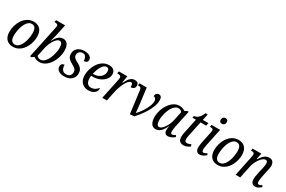

<svg xmlns="http://www.w3.org/2000/svg" viewBox="127 -2028 4917 3306"><g transform="rotate(30 2585.0 -375.0)"><path d="M219 10Q141 10 92 -40Q43 -90 43 -191Q43 -247 60 -309Q77 -371 112.5 -424.5Q148 -478 201.5 -512Q255 -546 327 -546Q375 -546 414.5 -525.5Q454 -505 477.5 -460.5Q501 -416 501 -345Q501 -302 490.5 -253.5Q480 -205 458 -158.5Q436 -112 402.5 -74Q369 -36 323 -13Q277 10 219 10ZM231 -40Q267 -40 295 -61.5Q323 -83 343.5 -118.5Q364 -154 377 -197Q390 -240 396 -283Q402 -326 402 -362Q402 -434 378.5 -465Q355 -496 314 -496Q278 -496 250 -474Q222 -452 201.5 -416.5Q181 -381 168 -338Q155 -295 148.5 -252Q142 -209 142 -172Q142 -100 166 -70Q190 -40 231 -40Z M745 10Q710 10 681 -1Q652 -12 636 -26L593 3H562L693 -616Q703 -662 703 -674Q703 -702 684.5 -710Q666 -718 640 -718H631L641 -760H819L772 -535Q768 -517 761 -492.5Q754 -468 747.5 -445Q741 -422 736 -408H741Q774 -472 814.5 -509Q855 -546 912 -546Q966 -546 997.5 -501.5Q1029 -457 1029 -372Q1029 -322 1016.5 -269Q1004 -216 980 -166.5Q956 -117 921 -77Q886 -37 842 -13.5Q798 10 745 10ZM741 -35Q779 -35 809 -58.5Q839 -82 862 -120.5Q885 -159 900 -204Q915 -249 923 -293.5Q931 -338 931 -373Q931 -433 914 -458.5Q897 -484 874 -484Q844 -484 817 -459Q790 -434 768.5 -397.5Q747 -361 732.5 -325.5Q718 -290 713 -269L671 -71Q682 -56 700.5 -45.5Q719 -35 741 -35Z M1239 10Q1169 10 1127.5 -19.5Q1086 -49 1086 -100Q1086 -128 1097 -142.5Q1108 -157 1123 -162.5Q1138 -168 1151 -168Q1150 -133 1159.5 -103.5Q1169 -74 1191.5 -56Q1214 -38 1252 -38Q1297 -38 1324 -62.5Q1351 -87 1351 -133Q1351 -168 1330.5 -192Q1310 -216 1260 -241Q1209 -267 1179 -300.5Q1149 -334 1149 -392Q1149 -459 1199 -502Q1249 -545 1332 -545Q1384 -545 1416 -531Q1448 -517 1463 -495.5Q1478 -474 1478 -451Q1478 -419 1457.5 -404Q1437 -389 1403 -389Q1404 -415 1396.5 -440.5Q1389 -466 1371.5 -483Q1354 -500 1323 -500Q1282 -500 1257.5 -475.5Q1233 -451 1233 -412Q1233 -379 1255.5 -356.5Q1278 -334 1325 -311Q1377 -286 1406.5 -250Q1436 -214 1436 -158Q1436 -83 1384 -36.5Q1332 10 1239 10Z M1719 10Q1669 10 1628 -12.5Q1587 -35 1563 -79.5Q1539 -124 1539 -192Q1539 -248 1557.5 -309.5Q1576 -371 1612 -425Q1648 -479 1701.5 -512.5Q1755 -546 1823 -546Q1882 -546 1914.5 -516.5Q1947 -487 1947 -434Q1947 -381 1911 -335Q1875 -289 1813.5 -260.5Q1752 -232 1674 -232H1641Q1639 -220 1638.5 -207.5Q1638 -195 1638 -185Q1638 -122 1663.5 -87.5Q1689 -53 1738 -53Q1783 -53 1818.5 -75.5Q1854 -98 1873 -124Q1882 -119 1882 -101Q1882 -79 1865 -53Q1848 -27 1811.5 -8.5Q1775 10 1719 10ZM1659 -276Q1714 -276 1756.5 -296Q1799 -316 1824 -351.5Q1849 -387 1849 -434Q1849 -499 1797 -499Q1770 -499 1747 -479.5Q1724 -460 1704.5 -427Q1685 -394 1671 -354.5Q1657 -315 1649 -276Z M2080 -394Q2084 -412 2085.5 -426.5Q2087 -441 2087 -449Q2087 -478 2064.5 -486Q2042 -494 2017 -494H2008L2017 -536H2185L2164 -400H2173Q2191 -439 2212 -472Q2233 -505 2262 -525.5Q2291 -546 2332 -546Q2372 -546 2391 -527Q2410 -508 2410 -478Q2410 -444 2390.5 -423Q2371 -402 2329 -402Q2329 -438 2322 -459.5Q2315 -481 2293 -481Q2269 -481 2244 -454.5Q2219 -428 2196.5 -384.5Q2174 -341 2155.5 -288Q2137 -235 2126 -182L2088 0H1997Z M2492 -441Q2488 -473 2472 -483.5Q2456 -494 2429 -494H2420L2428 -536H2571L2609 -240Q2613 -207 2616.5 -172Q2620 -137 2623 -107.5Q2626 -78 2627 -62H2629Q2664 -97 2695.5 -141Q2727 -185 2751.5 -231Q2776 -277 2790.5 -318.5Q2805 -360 2805 -391Q2805 -426 2789.5 -445.5Q2774 -465 2749 -465Q2750 -505 2770 -523Q2790 -541 2813 -541Q2842 -541 2858.5 -520.5Q2875 -500 2875 -452Q2875 -392 2850.5 -327.5Q2826 -263 2788.5 -201.5Q2751 -140 2710 -87.5Q2669 -35 2637 -1L2550 9Z M3058 10Q2997 10 2968.5 -40Q2940 -90 2940 -165Q2940 -212 2952 -264.5Q2964 -317 2988 -367Q3012 -417 3046.5 -457.5Q3081 -498 3125.5 -522Q3170 -546 3223 -546Q3257 -546 3285.5 -536Q3314 -526 3333 -510L3375 -535H3406L3338 -215Q3335 -203 3331.5 -181.5Q3328 -160 3325 -137.5Q3322 -115 3322 -101Q3322 -52 3352 -52Q3367 -52 3383.5 -59.5Q3400 -67 3417 -78L3434 -49Q3413 -30 3376 -10Q3339 10 3302 10Q3269 10 3249 -11.5Q3229 -33 3229 -72Q3229 -93 3231.5 -109Q3234 -125 3239 -147H3234Q3201 -73 3157.5 -31.5Q3114 10 3058 10ZM3094 -52Q3118 -52 3143 -72.5Q3168 -93 3191.5 -127Q3215 -161 3233 -203Q3251 -245 3260 -288L3297 -464Q3287 -482 3268 -491.5Q3249 -501 3228 -501Q3191 -501 3161 -478Q3131 -455 3108 -417Q3085 -379 3069.5 -334Q3054 -289 3046 -244.5Q3038 -200 3038 -163Q3038 -104 3054 -78Q3070 -52 3094 -52Z M3612 10Q3510 10 3510 -100Q3510 -120 3513.5 -145.5Q3517 -171 3521 -191L3582 -479H3512L3521 -519Q3561 -519 3599.5 -550.5Q3638 -582 3669 -659H3713L3687 -536H3798L3786 -479H3674L3614 -194Q3608 -169 3604.5 -145Q3601 -121 3601 -105Q3601 -52 3649 -52Q3668 -52 3688.5 -58.5Q3709 -65 3725 -74L3740 -37Q3712 -16 3680 -3Q3648 10 3612 10Z M4005 -641Q3981 -641 3966 -653.5Q3951 -666 3951 -692Q3951 -723 3968 -741Q3985 -759 4011 -759Q4033 -759 4048.5 -746.5Q4064 -734 4064 -707Q4064 -670 4045 -655.5Q4026 -641 4005 -641ZM3933 10Q3894 10 3874 -17.5Q3854 -45 3854 -83Q3854 -103 3857.5 -132Q3861 -161 3866.5 -190.5Q3872 -220 3877 -242L3915 -422Q3919 -442 3919 -455Q3919 -480 3903.5 -487Q3888 -494 3863 -494H3851L3860 -536H4030L3963 -215Q3959 -201 3955.5 -179.5Q3952 -158 3949 -136.5Q3946 -115 3946 -101Q3946 -52 3977 -52Q3992 -52 4008.5 -59.5Q4025 -67 4043 -78L4059 -50Q4038 -30 4004.5 -10Q3971 10 3933 10Z M4291 10Q4213 10 4164 -40Q4115 -90 4115 -191Q4115 -247 4132 -309Q4149 -371 4184.5 -424.5Q4220 -478 4273.5 -512Q4327 -546 4399 -546Q4447 -546 4486.5 -525.5Q4526 -505 4549.5 -460.5Q4573 -416 4573 -345Q4573 -302 4562.5 -253.5Q4552 -205 4530 -158.5Q4508 -112 4474.5 -74Q4441 -36 4395 -13Q4349 10 4291 10ZM4303 -40Q4339 -40 4367 -61.5Q4395 -83 4415.5 -118.5Q4436 -154 4449 -197Q4462 -240 4468 -283Q4474 -326 4474 -362Q4474 -434 4450.5 -465Q4427 -496 4386 -496Q4350 -496 4322 -474Q4294 -452 4273.5 -416.5Q4253 -381 4240 -338Q4227 -295 4220.5 -252Q4214 -209 4214 -172Q4214 -100 4238 -70Q4262 -40 4303 -40Z M5037 10Q4995 10 4973.5 -18Q4952 -46 4952 -89Q4952 -113 4956.5 -145Q4961 -177 4971 -225L4989 -304Q4992 -317 4997 -339Q5002 -361 5005.5 -384Q5009 -407 5009 -425Q5009 -444 5001.5 -463Q4994 -482 4968 -482Q4939 -482 4911 -459Q4883 -436 4858.5 -400Q4834 -364 4816.5 -325.5Q4799 -287 4793 -256L4739 0H4648L4732 -402Q4735 -417 4736.5 -430.5Q4738 -444 4738 -450Q4738 -478 4719.5 -486Q4701 -494 4675 -494H4668L4677 -536H4850L4826 -416H4834Q4873 -479 4913 -512Q4953 -545 5005 -545Q5060 -545 5082 -512.5Q5104 -480 5104 -437Q5104 -412 5097 -381Q5090 -350 5085 -324L5060 -206Q5053 -177 5049.5 -148.5Q5046 -120 5046 -98Q5046 -52 5077 -52Q5104 -52 5137 -75L5154 -46Q5132 -27 5103.5 -8.5Q5075 10 5037 10Z"/></g></svg>

Font: Noto Serif SemiCondensed
Style: Italic
Weight: 400
Width: 4
Italic angle: -12°
Designer: Monotype Design Team
Foundry: Monotype Imaging Inc.
Version: Version 2.013